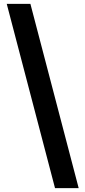

<svg xmlns="http://www.w3.org/2000/svg" viewBox="-20 -801 444 998"><path d="M389 177H266L15 -781H138Z"/></svg>

Font: Martel Heavy
Style: Regular
Weight: 900
Designer: Dan Reynolds
Foundry: Dan Reynolds
Version: Version 1.001; ttfautohint (v1.1) -l 5 -r 5 -G 72 -x 0 -D la